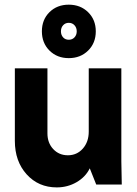

<svg xmlns="http://www.w3.org/2000/svg" viewBox="-20 -794 590 826"><path d="M224.1 12.2Q145.5 12.2 94.7 -43.9Q43.9 -100.1 43.9 -188V-500H184.1V-220.2Q184.1 -179.2 209 -152.6Q233.9 -126 272 -126Q311 -126 336.4 -154.8Q361.8 -183.6 361.8 -228V-500H502V-100.1L503.9 0H394L366.2 -69.8Q348.1 -32.7 309.6 -10.3Q271 12.2 224.1 12.2ZM392.1 -659.2Q392.1 -608.9 359.1 -576.4Q326.2 -543.9 275.9 -543.9Q225.6 -543.9 192.9 -576.4Q160.2 -608.9 160.2 -659.2Q160.2 -709.5 192.9 -741.7Q225.6 -773.9 275.9 -773.9Q326.2 -773.9 359.1 -741.5Q392.1 -709 392.1 -659.2ZM242.2 -659.2Q242.2 -643.6 251.5 -633.3Q260.7 -623 275.9 -623Q291 -623 300.5 -633.3Q310.1 -643.6 310.1 -659.2Q310.1 -674.8 300.5 -685.3Q291 -695.8 275.9 -695.8Q261.2 -695.8 251.7 -685.5Q242.2 -675.3 242.2 -659.2Z"/></svg>

Font: Apfel Grotezk
Style: Bold
Weight: 700
Designer: Luigi Gorlero
Foundry: Collletttivo
Version: Version 2.000;FEAKit 1.0